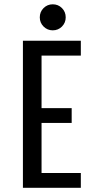

<svg xmlns="http://www.w3.org/2000/svg" viewBox="-20 -894 490 914"><path d="M364.8 -629.4H177.8V-379.3H321.2V-308.7H177.8V-70.6H364.8V0H89.1V-700H364.8ZM231.1 -749.6Q205.5 -749.6 187.4 -767.7Q169.4 -785.8 169.4 -811.3Q169.4 -837.6 187.4 -855.5Q205.5 -873.5 231 -873.5Q257.1 -873.5 275 -855.5Q292.8 -837.6 292.8 -811.3Q292.8 -785.8 275 -767.7Q257.1 -749.6 231.1 -749.6Z"/></svg>

Font: League Mono Thin Condensed
Style: Regular
Weight: 100
Width: 1
Designer: Tyler Finck
Foundry: The League of Moveable Type / Tyler Finck
Version: Version 2.300;RELEASE